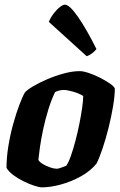

<svg xmlns="http://www.w3.org/2000/svg" viewBox="-20 -806 518 826"><path d="M160 0Q149 0 127.5 -7Q106 -14 81.5 -26Q57 -38 37 -53Q17 -68 8 -84Q8 -128 16 -177.5Q24 -227 37 -273.5Q50 -320 63.5 -355.5Q77 -391 87 -408Q96 -419 122 -434.5Q148 -450 183 -465Q218 -480 255 -490Q292 -500 323 -500Q338 -500 362 -492Q386 -484 410.5 -471.5Q435 -459 453 -446.5Q471 -434 474 -425Q474 -394 466.5 -349Q459 -304 447 -256Q435 -208 421 -166.5Q407 -125 395 -102Q368 -69 326.5 -46.5Q285 -24 241 -12Q197 0 160 0ZM225 -80Q230 -80 242.5 -84.5Q255 -89 265 -93Q275 -107 285 -135.5Q295 -164 304.5 -200Q314 -236 321.5 -273.5Q329 -311 333.5 -342.5Q338 -374 338 -393Q321 -404 295 -411.5Q269 -419 255 -419Q235 -419 217 -410Q201 -377 188 -335Q175 -293 166 -251Q157 -209 152 -174Q147 -139 145 -118Q151 -108 165.5 -99.5Q180 -91 196.5 -85.5Q213 -80 225 -80ZM353 -564 190 -712Q198 -731 211 -748Q224 -765 237.5 -775.5Q251 -786 259 -786Q279 -786 315.5 -733.5Q352 -681 395 -595Q389 -587 378 -578Q367 -569 353 -564Z"/></svg>

Font: Texturina 72pt 72pt Black
Style: Italic
Weight: 900
Italic angle: -11°
Designer: Guillermo Torres Carreño
Foundry: Omnibus-Type
Version: Version 1.002; ttfautohint (v1.8.3)